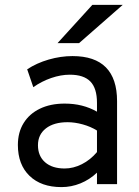

<svg xmlns="http://www.w3.org/2000/svg" viewBox="-20 -752 566 784"><path d="M231 12Q148 12 100.5 -34Q53 -80 53 -160Q53 -211.5 76.5 -249.5Q100 -287.5 143 -308.2Q186 -329 244 -329Q281.5 -329 314.2 -320.8Q347 -312.5 376 -296V-332Q376 -391.5 349 -419.2Q322 -447 265 -447Q228.5 -447 189.2 -433.5Q150 -420 116 -396L91 -469Q129.5 -494.5 178.8 -508.8Q228 -523 276 -523Q367 -523 412.5 -476.8Q458 -430.5 458 -339V0H376V-47Q346 -18.5 308.5 -3.2Q271 12 231 12ZM244 -64Q279.5 -64 314.2 -81.5Q349 -99 376 -131V-219Q350.5 -235 318 -244Q285.5 -253 256 -253Q200 -253 167.5 -227.8Q135 -202.5 135 -159Q135 -115 164 -89.5Q193 -64 244 -64ZM215 -576 357 -732H481L303 -576Z"/></svg>

Font: Undotted
Style: Regular
Weight: 400
Designer: Delve Withrington, Dave Bailey, Thomas Jockin
Foundry: Delve Fonts LLC
Version: Version 4.000